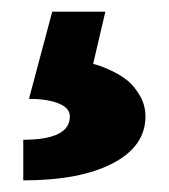

<svg xmlns="http://www.w3.org/2000/svg" viewBox="-20 -60 290 330"><path d="M69.8 -40H161.1L140.1 49.8Q143.6 50.8 149.7 52.5Q155.8 54.2 171.4 61.5Q187 68.8 198.7 78.1Q210.4 87.4 220.2 104Q230 120.6 230 140.1Q230 191.4 173.8 220.7Q117.7 250 20 250V180.2Q100.1 180.2 100.1 140.1Q100.1 125.5 80.6 117.7Q61 109.9 29.8 109.9Z"/></svg>

Font: Fivo Sans Heavy
Style: Regular
Weight: 900
Designer: Alexander Slobzheninov
Foundry: Alexander Slobzheninov
Version: 1.0